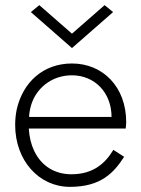

<svg xmlns="http://www.w3.org/2000/svg" viewBox="-20 -717 550 747"><path d="M260 -586 133 -697 100 -670 260 -530 420 -670 387 -697ZM421 -134C391 -84 345 -39 258 -39C193 -39 141 -71 113 -130C101 -155 94 -184 92 -217H469C470 -225 471 -234 471 -242C471 -379 380 -470 260 -470C148 -470 69 -397 45 -291C41 -271 39 -252 39 -231C39 -92 132 10 252 10C373 10 423 -45 463 -107ZM93 -262C95 -293 103 -320 116 -343C147 -395 200 -424 260 -424C349 -424 414 -356 414 -262Z"/></svg>

Font: Jost Light
Style: Regular
Weight: 300
Version: Version 3.710